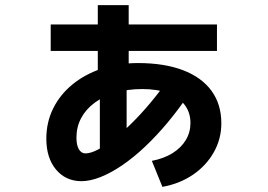

<svg xmlns="http://www.w3.org/2000/svg" viewBox="-20 -661 1040 746"><path d="M368 -49V-338H360V-641H480V-338H472V-49ZM177 -463V-566H823V-463ZM570 -36Q617 -45 650.5 -66Q684 -87 702 -117Q720 -147 720 -183Q720 -224 697.5 -253.5Q675 -283 633 -299Q591 -315 533 -315Q476 -315 429 -301Q382 -287 348 -262Q314 -237 295.5 -202.5Q277 -168 277 -126Q277 -97 286.5 -81Q296 -65 312 -65Q332 -65 360 -79.5Q388 -94 421.5 -120Q455 -146 491.5 -182Q528 -218 564 -261Q600 -304 633 -351L713 -294Q674 -236 631 -184.5Q588 -133 543.5 -91Q499 -49 455 -19Q411 11 370.5 27Q330 43 295 43Q234 42 197 -3Q160 -48 160 -122Q160 -186 186.5 -239.5Q213 -293 261 -332.5Q309 -372 374 -394Q439 -416 516 -416Q618 -416 690.5 -388.5Q763 -361 801.5 -308.5Q840 -256 840 -182Q840 -121 810.5 -69Q781 -17 729.5 18Q678 53 611 65Z"/></svg>

Font: M PLUS 1 Code
Style: Bold
Weight: 700
Designer: Coji Morishita
Foundry: UNDERFOREST DESIGN
Version: Version 1.002